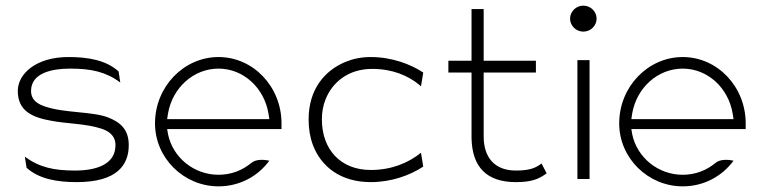

<svg xmlns="http://www.w3.org/2000/svg" viewBox="-20 -664 2710 680"><path d="M43 -342C43 -271 94 -248 163 -236C215 -226 285 -226 337 -209C360 -202 389 -187 389 -150C389 -80 318 -60 246 -60C171 -60 120 -71 68 -109L74 -70C118 -30 182 -19 252 -19C396 -19 436 -81 436 -150C436 -206 406 -231 363 -248C306 -270 208 -263 139 -287C118 -294 90 -307 90 -342C90 -406 165 -421 228 -421C303 -421 354 -410 406 -372L400 -411C356 -451 292 -462 222 -462C107 -462 43 -402 43 -342Z M529 -227C529 -104 631 -4 754 -4C828 -4 893 -39 934 -95C915 -99 887 -101 870 -87C839 -61 799 -45 754 -45C667 -45 592 -106 575 -189L572 -207H977V-227C977 -357 877 -462 754 -462C631 -462 529 -357 529 -227ZM572 -242 575 -262C591 -354 666 -421 754 -421C842 -421 916 -353 931 -261L934 -242Z M1073 -241C1073 -208 1078 -178 1088 -151C1117 -74 1186 -19 1293 -19C1366 -19 1432 -43 1479 -74L1471 -123C1426 -87 1367 -62 1293 -62C1186 -62 1120 -135 1120 -241C1120 -266 1124 -290 1133 -312C1157 -373 1214 -420 1298 -420C1369 -420 1425 -397 1467 -362L1471 -358L1479 -407C1434 -437 1367 -462 1293 -462C1260 -462 1231 -456 1204 -445C1129 -414 1073 -347 1073 -241Z M1568 -407H1650V-175C1652 -72 1704 -19 1807 -19C1866 -19 1889 -31 1916 -50L1898 -85C1878 -70 1858 -60 1807 -60C1731 -60 1693 -107 1693 -181V-407H1878V-449H1693V-632H1650V-449H1568Z M1999 -598C1999 -573 2020 -552 2046 -552C2072 -552 2093 -573 2093 -598C2093 -623 2072 -644 2046 -644C2020 -644 1999 -623 1999 -598ZM2025 -30H2068V-451H2025Z M2173 -227C2173 -104 2275 -4 2398 -4C2472 -4 2537 -39 2578 -95C2559 -99 2531 -101 2514 -87C2483 -61 2443 -45 2398 -45C2311 -45 2236 -106 2219 -189L2216 -207H2621V-227C2621 -357 2521 -462 2398 -462C2275 -462 2173 -357 2173 -227ZM2216 -242 2219 -262C2235 -354 2310 -421 2398 -421C2486 -421 2560 -353 2575 -261L2578 -242Z"/></svg>

Font: Charger Sport
Style: HL
Weight: 100
Designer: Jasper
Foundry: Cannot Into Space Fonts
Version: Version 1.1